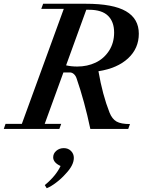

<svg xmlns="http://www.w3.org/2000/svg" viewBox="-41 -683 786 1017"><path d="M-21 0 -11.7 -26.9H74.7L296.9 -636.2H177.7L187.5 -663.1H413.6Q558.1 -663.1 626.2 -623.5Q694.3 -584 694.3 -504.4Q694.3 -426.8 637.5 -374Q580.6 -321.3 480.5 -305.7Q502 -180.7 539.1 -86.9Q552.7 -52.7 576.2 -39.3Q599.6 -25.9 647.5 -25.9L638.2 0H437.5Q406.7 -146.5 364.7 -267.6Q359.9 -282.2 350.1 -290.8Q340.3 -299.3 329.1 -299.3H294.9L195.8 -26.9H283.2L273.4 0ZM430.2 -631.3H416L309.1 -336.9Q335.9 -330.6 368.2 -330.6Q421.4 -330.6 465.3 -351.3Q509.3 -372.1 536.4 -413.8Q563.5 -455.6 563.5 -510.7Q563.5 -567.9 531 -599.6Q498.5 -631.3 430.2 -631.3ZM206.5 314 196.3 297.4Q255.4 248.5 279.8 196.3Q240.7 178.2 240.7 150.4Q240.7 129.9 257.3 115.7Q273.9 101.6 296.9 101.6Q320.3 101.6 335.2 116.7Q350.1 131.8 350.1 153.3Q350.1 192.9 305.7 238.8Q284.7 262.7 256.8 283.9Q229 305.2 206.5 314Z"/></svg>

Font: Elstob 14pt SemiBold
Style: Italic
Weight: 600
Italic angle: -20°
Designer: Peter S. Baker
Version: Version 1.015